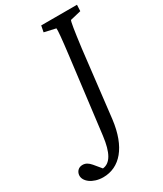

<svg xmlns="http://www.w3.org/2000/svg" viewBox="-351 -774 931 1097"><g transform="rotate(-30 115.0 -225.5)"><path d="M280 -632 351 -649 353 -690H117L109 -649L184 -632C186 -619 181 -564 168 -459L107 33C94 137 64 189 14 194L-25 147C-42 127 -58 118 -78 118C-103 118 -120 135 -123 158C-128 200 -76 239 -9 239C101 239 180 149 201 -22L252 -460C267 -576 275 -624 280 -632Z"/></g></svg>

Font: TPK Tissa Web
Style: Italic
Weight: 400
Italic angle: -7°
Designer: Jacques Le Bailly, Suppakit Chalermlarp | Katatrad Co.,Ltd.
Foundry: Jacques Le Bailly, Cadson Demak Co.,Ltd.
Version: Version 5.000;Glyphs 3.1.2 (3151)